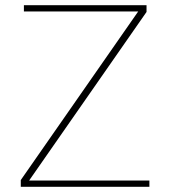

<svg xmlns="http://www.w3.org/2000/svg" viewBox="-20 -719 655 739"><path d="M60 0V-26L512 -675H72V-699H544V-673L92 -24H555V0Z"/></svg>

Font: Prompt Thin
Style: Regular
Weight: 100
Designer: Katatrad Team
Foundry: CadsonDemak
Version: Version 1.030